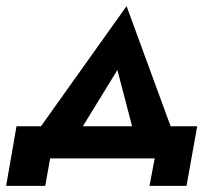

<svg xmlns="http://www.w3.org/2000/svg" viewBox="-26 -518 715 628"><path d="M480 0H138L122 90H-6L28 -105H108L388 -498L532 -105H619L584 90H463ZM358 -289 245 -105H406Z"/></svg>

Font: Von Semi
Style: Italic
Weight: 600
Version: Version 4.000; ttfautohint (v1.8.4.7-5d5b)